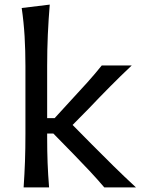

<svg xmlns="http://www.w3.org/2000/svg" viewBox="-20 -809 620 829"><path d="M82 0Q85.9 -58.1 87.9 -112.3Q89.8 -166.5 89.8 -231.9V-523.9Q89.8 -590.3 86.2 -652.3Q82.5 -714.4 73.7 -774.4L194.8 -789.1Q189.5 -725.1 186.5 -659.7Q183.6 -594.2 183.6 -523.9V-298.8H215.8L289.6 -379.4Q323.7 -416 356.7 -452.6Q389.6 -489.3 419.4 -526.4H548.8Q499.5 -480 453.9 -433.8Q408.2 -387.7 364.3 -341.3L293.5 -269.5L375.5 -186.5Q421.4 -140.1 469 -93.3Q516.6 -46.4 566.9 0H430.2Q399.9 -35.6 366.5 -71.3Q333 -106.9 298.3 -142.6L210.4 -232.4H183.6V-216.3Q183.6 -157.7 185.5 -106.4Q187.5 -55.2 191.9 0Z"/></svg>

Font: Pinar-DS2-FD Medium
Style: Regular
Weight: 500
Designer: Amin Abedi
Version: Version 3.000